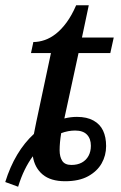

<svg xmlns="http://www.w3.org/2000/svg" viewBox="-39 -679 460 731"><path d="M-19 14Q-1 -44 26.5 -90Q54 -136 90 -169Q92 -180 94.5 -191.5Q97 -203 99 -214L155 -477H79L88 -519Q109 -519 131 -526.5Q153 -534 174 -550.5Q195 -567 214.5 -593.5Q234 -620 251 -659H299L273 -536H394L381 -477H260L206 -228Q218 -231 230 -232.5Q242 -234 254 -234Q292 -234 317 -220Q342 -206 353.5 -181.5Q365 -157 365 -123Q365 -87 348 -57Q331 -27 296.5 -8Q262 11 209 11Q154 11 123.5 -14.5Q93 -40 86 -84Q69 -61 55 -32.5Q41 -4 30 32ZM233 -51Q256 -51 272.5 -60Q289 -69 298 -85.5Q307 -102 307 -124Q307 -151 292 -166.5Q277 -182 247 -182Q234 -182 220.5 -179.5Q207 -177 194 -172Q191 -154 189.5 -138Q188 -122 188 -107Q188 -82 198 -66.5Q208 -51 233 -51Z"/></svg>

Font: ET Text
Style: Italic
Weight: 470
Italic angle: -12°
Designer: Monotype Design Team
Foundry: Monotype Imaging Inc.
Version: Version 2.009